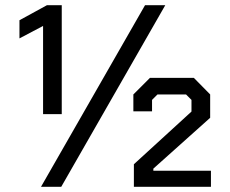

<svg xmlns="http://www.w3.org/2000/svg" viewBox="-20 -720 888 740"><path d="M617 -700 216 0H138L539 -700ZM146 -620 55 -572V-642L161 -700H218V-280H146ZM496 -87 718 -290V-335L697 -356H587L566 -335V-291H494V-356L558 -420H727L790 -356V-266L571 -70V-62H793V0H496Z"/></svg>

Font: Chakra Petch
Style: Regular
Weight: 400
Designer: Katatrad Aksorn Co.,Ltd.
Foundry: Cadson Demak Co.,Ltd.
Version: Version 1.000; ttfautohint (v1.6)